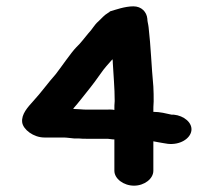

<svg xmlns="http://www.w3.org/2000/svg" viewBox="-20 -623 674 606"><path d="M311 -277H253C241 -277 227 -279 215 -279C214 -279 212 -279 211 -280C220 -290 228 -300 236 -310C258 -338 272 -354 295 -387C313 -413 319 -417 335 -436C336 -432 336 -429 336 -425C338 -385 342 -347 342 -304C341 -295 341 -286 341 -276C333 -278 321 -277 311 -277ZM401 -603C374 -603 344 -592 327 -587C326 -585 324 -584 322 -583C307 -574 301 -565 290 -555C278 -545 271 -530 259 -518C246 -503 236 -488 221 -474C205 -458 171 -408 156 -389C131 -361 110 -331 85 -304C68 -285 47 -263 50 -237C53 -214 86 -189 120 -189H180C191 -189 201 -187 214 -186H229C237 -185 245 -185 253 -185H320C325 -184 331 -184 337 -183H341V-84C341 -59 370 -37 403 -37C436 -37 464 -59 464 -84V-177L480 -174C492 -172 502 -170 510 -169C548 -165 580 -185 584 -210C588 -236 560 -258 529 -261H522C504 -265 485 -270 464 -270C464 -280 464 -291 465 -303C465 -319 465 -334 464 -350C458 -413 456 -478 449 -537C448 -547 445 -555 445 -564C443 -585 427 -603 401 -603Z"/></svg>

Font: Blanket
Style: Sik
Weight: 700
Foundry: Cannot Into Space Fonts
Version: Version 0.9